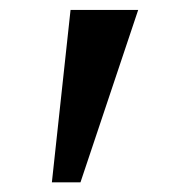

<svg xmlns="http://www.w3.org/2000/svg" viewBox="-20 -850 356 396"><path d="M265 -829.5 146 -474H87L125.5 -829.5Z"/></svg>

Font: Merriweather 72pt Black
Style: Regular
Weight: 900
Version: Version 2.100